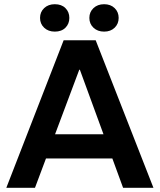

<svg xmlns="http://www.w3.org/2000/svg" viewBox="-20 -891 758 911"><path d="M10 0 282 -700H434L708 0H564L359 -560H356L146 0ZM179 -139V-254H535V-139ZM240 -741Q209 -741 189.5 -759.5Q170 -778 170 -806Q170 -834 189.5 -852.5Q209 -871 240 -871Q272 -871 290.5 -852.5Q309 -834 309 -806Q309 -778 290.5 -759.5Q272 -741 240 -741ZM474 -741Q443 -741 423.5 -759.5Q404 -778 404 -806Q404 -834 423.5 -852.5Q443 -871 474 -871Q505 -871 524 -852.5Q543 -834 543 -806Q543 -778 524 -759.5Q505 -741 474 -741Z"/></svg>

Font: REM Medium
Style: Regular
Weight: 500
Designer: Octavio Pardo
Foundry: Ashler Design
Version: Version 1.005;gftools[0.9.28]